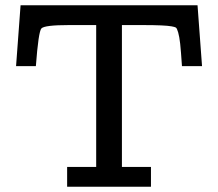

<svg xmlns="http://www.w3.org/2000/svg" viewBox="-20 -709 829 729"><path d="M41 -458 58.1 -689H730L747.1 -458H670.9Q667 -516.1 664.1 -543Q661.1 -569.8 656.5 -585.9Q651.9 -602.1 647.5 -604.5Q643.1 -606.9 631.8 -608.9Q606 -613.8 522 -613.8H442.9V-75.2H553.2V0H234.9V-75.2H345.2V-613.8H241.2Q149.4 -613.8 137.2 -601.1Q126 -588.9 116.2 -458Z"/></svg>

Font: CMU Concrete
Style: Bold
Weight: 700
Version: Version 0.7.0